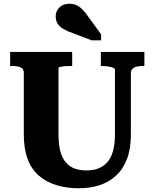

<svg xmlns="http://www.w3.org/2000/svg" viewBox="-20 -987 824 1024"><path d="M292 -269Q292 -216 302 -179.5Q312 -143 331.5 -120.5Q351 -98 378.5 -88Q406 -78 442 -78Q476 -78 504 -88.5Q532 -99 552 -121.5Q572 -144 582.5 -180.5Q593 -217 593 -269V-615Q593 -620 587.5 -623.5Q582 -627 572 -629.5Q562 -632 550.5 -633.5Q539 -635 528 -635H518V-710H750V-635H740Q722 -635 708 -631.5Q694 -628 686 -619.5Q678 -611 678 -595V-269Q678 -193 657 -138.5Q636 -84 598 -49.5Q560 -15 510 1Q460 17 401 17Q335 17 281 0.5Q227 -16 187.5 -50Q148 -84 127.5 -138.5Q107 -193 107 -269V-599Q107 -621 89.5 -628Q72 -635 45 -635H34V-710H365V-635H355Q345 -635 333.5 -634.5Q322 -634 313 -632.5Q304 -631 298 -629.5Q292 -628 292 -625ZM450 -899Q436 -919 421.5 -934.5Q407 -950 390 -958.5Q373 -967 350 -967Q317 -967 297 -947.5Q277 -928 277 -900Q277 -878 287 -861.5Q297 -845 318 -832.5Q339 -820 369 -810L469 -772H519V-804Z"/></svg>

Font: Roboto Serif 20pt
Style: Bold
Weight: 700
Version: Version 1.008